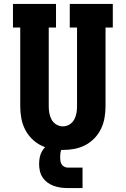

<svg xmlns="http://www.w3.org/2000/svg" viewBox="-20 -755 640 977"><path d="M300 8Q270 8 241 2.5Q212 -3 186 -16.5Q160 -30 139 -52Q118 -74 105.5 -100.5Q93 -127 88 -156Q83 -185 83 -215V-615H46V-735H265V-615H228V-215Q228 -197 231 -179.5Q234 -162 242.5 -146.5Q251 -131 266.5 -121.5Q282 -112 300 -112Q318 -112 333.5 -121.5Q349 -131 357.5 -146.5Q366 -162 369 -179.5Q372 -197 372 -215V-615H335V-735H554V-615H517V-215Q517 -185 512 -156Q507 -127 494.5 -100.5Q482 -74 461 -52Q440 -30 414 -16.5Q388 -3 359 2.5Q330 8 300 8ZM400 202H325Q307 202 289 199.5Q271 197 254 191Q237 185 222 174Q207 163 197 148Q187 133 183 115.5Q179 98 179 80Q179 63 182 47Q185 31 192.5 17Q200 3 211.5 -8.5Q223 -20 237.5 -27Q252 -34 268 -37Q284 -40 300 -40V0Q296 0 293.5 4Q291 8 290 12Q289 16 288 20.5Q287 25 287 29Q287 33 286.5 37.5Q286 42 286 46Q286 55 287.5 64.5Q289 74 294 81.5Q299 89 307.5 93.5Q316 98 325 98H400Z"/></svg>

Font: Iosevka Curly Slab HvEx
Style: Regular
Weight: 900
Width: 7
Monospace: yes
Designer: Belleve Invis
Foundry: Belleve Invis
Version: Version 11.1.0; ttfautohint (v1.8.3)